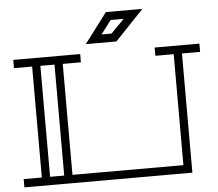

<svg xmlns="http://www.w3.org/2000/svg" viewBox="-59 -976 1182 1043"><g transform="rotate(-5 531.5 -455.0)"><path d="M1047 -650H948V0H32V-45H131V-650H32V-695H397V-650H298V-45H903V-650H803V-695H1047ZM253 -650H176V-45H253ZM755 -910 599 -746H432L556 -910ZM649 -865H578L522 -791H576Z"/></g></svg>

Font: Geostar
Style: Regular
Weight: 400
Designer: Joe Prince
Foundry: Joe Prince
Version: Version 1.002